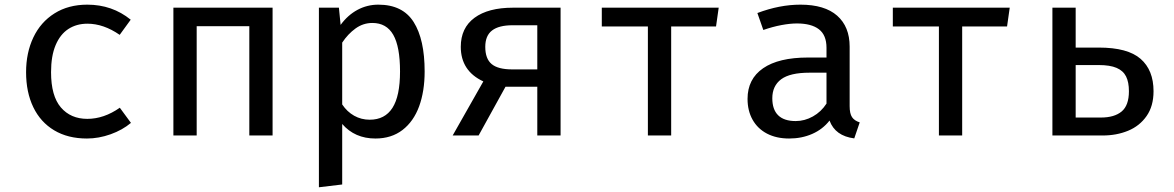

<svg xmlns="http://www.w3.org/2000/svg" viewBox="-20 -573 4963 812"><path d="M486.7 -117.4 533.8 -53.3Q497.9 -23.1 447.7 -5.1Q397.4 12.8 347.7 12.8Q267.2 12.8 209.2 -21.8Q151.3 -56.4 120.8 -119.7Q90.3 -183.1 90.3 -267.7Q90.3 -349.7 121 -414.6Q151.8 -479.5 210.5 -516.4Q269.2 -553.3 349.2 -553.3Q454.4 -553.3 532.8 -489.7L486.2 -425.6Q417.9 -472.8 349.7 -472.8Q303.6 -472.8 269 -450.3Q234.4 -427.7 215.1 -381.8Q195.9 -335.9 195.9 -267.7Q195.9 -167.2 237.4 -118.7Q279 -70.3 349.2 -70.3Q419.5 -70.3 486.7 -117.4Z M1132.8 0H1034.4V-462.1H811.8V0H713.3V-540.5H1132.8Z M1775.9 -270.8Q1775.9 -187.2 1752.6 -123.3Q1729.2 -59.5 1682.3 -23.3Q1635.4 12.8 1567.7 12.8Q1480.5 12.8 1427.2 -48.7V207.2L1328.7 219V-540.5H1413.3L1420.5 -467.7Q1450.8 -509.2 1491.8 -531.3Q1532.8 -553.3 1580 -553.3Q1683.1 -553.3 1729.5 -479.7Q1775.9 -406.2 1775.9 -270.8ZM1427.2 -392.8V-131.3Q1447.7 -100.5 1477.7 -83.6Q1507.7 -66.7 1543.6 -66.7Q1607.7 -66.7 1639.7 -116.7Q1671.8 -166.7 1671.8 -270.8Q1671.8 -375.9 1643.1 -425.9Q1614.4 -475.9 1554.9 -475.9Q1515.9 -475.9 1483.6 -452.6Q1451.3 -429.2 1427.2 -392.8Z M2350.8 -540.5V0H2252.3V-206.2H2117.9L2004.1 0H1894.4L2024.1 -228.7Q1976.4 -250.8 1952.6 -287.4Q1928.7 -324.1 1928.7 -374.9Q1928.7 -454.9 1986.7 -497.7Q2044.6 -540.5 2149.7 -540.5ZM2252.3 -279.5V-466.2H2147.7Q2089.7 -466.2 2061 -444.1Q2032.3 -422.1 2032.3 -374.9Q2032.3 -324.6 2059.2 -302.1Q2086.2 -279.5 2146.2 -279.5Z M2525.1 -540.5H3019.5L3008.2 -461H2818.5V0H2720V-461H2525.1Z M3573.3 -124.1Q3573.3 -92.8 3583.3 -77.7Q3593.3 -62.6 3615.9 -55.4L3592.8 12.3Q3512.3 2.1 3488.2 -63.1Q3459.5 -26.2 3415.1 -6.7Q3370.8 12.8 3317.4 12.8Q3263.6 12.8 3223.8 -7.9Q3184.1 -28.7 3162.8 -66.7Q3141.5 -104.6 3141.5 -154.9Q3141.5 -239 3207.4 -284.4Q3273.3 -329.7 3396.9 -329.7H3475.4V-370.8Q3475.4 -424.6 3443.3 -449.2Q3411.3 -473.8 3350.3 -473.8Q3321.5 -473.8 3284.6 -466.9Q3247.7 -460 3208.2 -446.2L3183.1 -517.9Q3276.9 -553.3 3365.1 -553.3Q3467.7 -553.3 3520.5 -506.7Q3573.3 -460 3573.3 -375.9ZM3475.4 -134.9V-265.6H3403.6Q3321 -265.6 3283.6 -237.7Q3246.2 -209.7 3246.2 -157.4Q3246.2 -109.7 3271 -85.4Q3295.9 -61 3345.1 -61Q3383.1 -61 3417.9 -80.5Q3452.8 -100 3475.4 -134.9Z M3755.9 -540.5H4250.3L4239 -461H4049.2V0H3950.8V-461H3755.9Z M4529.2 -540.5V-371.8H4627.2Q4749.2 -371.8 4803.8 -324.1Q4858.5 -276.4 4858.5 -187.2Q4858.5 -124.1 4829 -82.1Q4799.5 -40 4750.8 -20Q4702.1 0 4643.6 0H4430.8V-540.5ZM4529.2 -297.9V-75.9H4635.9Q4692.8 -75.9 4723.6 -101.5Q4754.4 -127.2 4754.4 -187.2Q4754.4 -225.6 4742.3 -249.7Q4730.3 -273.8 4702.3 -285.9Q4674.4 -297.9 4626.2 -297.9Z"/></svg>

Font: Fira Code Fixed Retina
Style: Regular
Weight: 450
Monospace: yes
Designer: Carrois Corporate, Edenspiekermann AG, Nikita Prokopov
Foundry: Carrois Corporate, Edenspiekermann AG, Nikita Prokopov
Version: Version 5.002